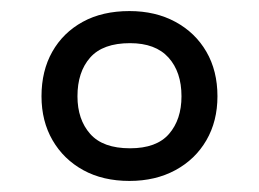

<svg xmlns="http://www.w3.org/2000/svg" viewBox="-20 -744 468 347"><path d="M214 -417Q166 -417 130.5 -436.5Q95 -456 75 -490.5Q55 -525 55 -570Q55 -616 74.5 -650.5Q94 -685 129.5 -704.5Q165 -724 214 -724Q261 -724 297 -704.5Q333 -685 353 -650.5Q373 -616 373 -570Q373 -525 353 -490.5Q333 -456 297 -436.5Q261 -417 214 -417ZM215 -476Q263 -476 285.5 -502Q308 -528 308 -570Q308 -614 284.5 -640Q261 -666 215 -666Q166 -666 143 -640Q120 -614 120 -570Q120 -528 143 -502Q166 -476 215 -476Z"/></svg>

Font: Noto Sans Meetei Mayek
Style: Regular
Weight: 400
Designer: Monotype Design Team and Neelakash Kshetrimayum
Foundry: Monotype Imaging Inc.
Version: Version 2.002